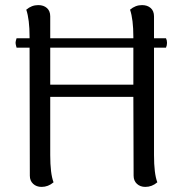

<svg xmlns="http://www.w3.org/2000/svg" viewBox="-20 -722 720 753"><path d="M584 -535V-114Q584 -41 597 -7Q576 11 550 11Q530 11 517 -1Q504 -13 504 -33L503 -342H177V-114Q177 -41 190 -7Q169 11 143 11Q123 11 110 -1Q97 -13 97 -33L96 -535H45Q41 -549 41 -554Q41 -560 45 -572H96V-577Q96 -646 83 -684Q104 -702 130 -702Q151 -702 164 -690.5Q177 -679 177 -658V-572H503V-577Q503 -646 490 -684Q511 -702 537 -702Q558 -702 571 -690.5Q584 -679 584 -658V-572H631Q635 -564 635 -554Q635 -544 631 -535ZM503 -535H177V-390H503Z"/></svg>

Font: Arima Madurai
Style: Regular
Weight: 400
Designer: Joana Correia and Natanael Gama
Foundry: NDISCOVER
Version: Version 1.019